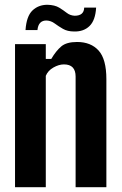

<svg xmlns="http://www.w3.org/2000/svg" viewBox="-20 -785 511 805"><path d="M43 0V-600H172V-538H195Q215 -572 237 -590.5Q259 -609 303 -609Q361 -609 393.5 -573Q426 -537 426 -453V0H297V-464Q297 -515 248 -515Q227 -515 204 -502Q181 -489 172 -467V0ZM87 -659Q91 -717 116 -741Q141 -765 179 -765Q210 -764 228 -753Q246 -742 260 -731Q274 -720 293 -719Q332 -719 333 -753H383Q380 -700 355.5 -676Q331 -652 291 -653Q263 -653 244 -664Q225 -675 209.5 -686.5Q194 -698 176 -699Q141 -700 137 -659Z"/></svg>

Font: Big Shoulders Display ExtraBold
Style: Regular
Weight: 800
Designer: Patric King
Foundry: XO Type Co
Version: Version 1.000; ttfautohint (v1.8.2)